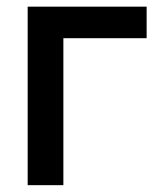

<svg xmlns="http://www.w3.org/2000/svg" viewBox="-20 -542 472 562"><path d="M409.2 -522.5V-430.2H165.5V0H61V-522.5Z"/></svg>

Font: Inter 28pt Medium
Style: Regular
Weight: 500
Designer: Rasmus Andersson
Foundry: rsms
Version: Version 4.001;git-66647c0bb